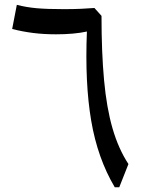

<svg xmlns="http://www.w3.org/2000/svg" viewBox="-20 -788 595 808"><path d="M407.2 -721.2Q407.2 -566.4 418 -450Q428.7 -333.5 453.6 -247.6Q478.5 -161.6 520.5 -97.7L481.9 0H462.9Q390.6 -122.1 363.8 -280Q336.9 -438 345.7 -655.3Q292 -643.6 215.3 -643.6Q164.6 -643.6 119.9 -649.2Q75.2 -654.8 31.2 -666L50.8 -767.6Q90.8 -757.3 134.5 -753.4Q178.2 -749.5 249 -749.5Q288.6 -749.5 321.5 -751Q354.5 -752.4 377.4 -754.4Z"/></svg>

Font: Pinar Medium
Style: Regular
Weight: 500
Designer: Amin Abedi
Version: Version 3.000